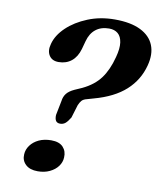

<svg xmlns="http://www.w3.org/2000/svg" viewBox="-84 -814 748 891"><g transform="rotate(10 289.5 -368.0)"><path d="M206.5 -330.5 193 -262.5Q192 -244.5 198 -235Q204 -225.5 218.5 -225.5Q232.5 -225.5 243 -234.2Q253.5 -243 265.5 -263L284 -324Q289.5 -337.5 297.2 -346.5Q305 -355.5 322.5 -359.5L352 -368Q445.5 -393.5 499.5 -442.5Q553.5 -491.5 572 -562.5Q586.5 -617.5 570 -658.8Q553.5 -700 507 -723Q460.5 -746 385.5 -746Q317 -746 259 -722.5Q201 -699 162.2 -662Q123.5 -625 112.5 -583Q103 -549.5 116.8 -527.8Q130.5 -506 161.5 -506Q197 -506 222 -526Q247 -546 258 -584.5L268.5 -623Q278.5 -660.5 303.5 -680.2Q328.5 -700 366.5 -700Q392 -700 408 -686.5Q424 -673 428 -645.2Q432 -617.5 420.5 -575Q404.5 -513 375 -473Q345.5 -433 291 -407L257 -392Q232 -380.5 220.5 -365.8Q209 -351 206.5 -330.5ZM154 10Q116.5 10 96.8 -9Q77 -28 79 -56.5Q80 -79.5 94.5 -99.2Q109 -119 134 -130.8Q159 -142.5 192 -142.5Q230 -142.5 248 -123Q266 -103.5 264 -74Q263 -51.5 249 -32.5Q235 -13.5 210.5 -1.8Q186 10 154 10Z"/></g></svg>

Font: Fraunces SemiBold
Style: Italic
Weight: 600
Italic angle: -16°
Version: Version 1.000;[b76b70a41]